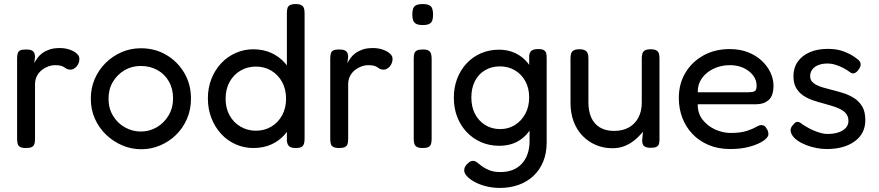

<svg xmlns="http://www.w3.org/2000/svg" viewBox="-20 -717 4315 943"><path d="M107 10Q88 10 78.5 4.5Q69 -1 66.5 -11.5Q64 -22 64 -36V-430Q64 -445 67 -455Q70 -465 79 -469.5Q88 -474 108 -474Q126 -474 135.5 -469.5Q145 -465 148.5 -456.5Q152 -448 152 -437L148 -407Q155 -420 164.5 -433Q174 -446 188.5 -456.5Q203 -467 223.5 -474Q244 -481 274 -481Q289 -481 302.5 -478.5Q316 -476 328.5 -471Q341 -466 350 -459.5Q359 -453 364.5 -445.5Q370 -438 370 -428Q370 -406 356 -390.5Q342 -375 327 -375Q314 -375 308 -378.5Q302 -382 296.5 -386Q291 -390 281 -393.5Q271 -397 249 -397Q234 -397 217.5 -391Q201 -385 186 -373.5Q171 -362 161.5 -344Q152 -326 152 -302V-34Q152 -20 149 -10Q146 0 136.5 5Q127 10 107 10Z M674 16Q625 16 580.5 -3Q536 -22 501 -55.5Q466 -89 446 -134Q426 -179 426 -232Q426 -284 445 -328.5Q464 -373 498 -407Q532 -441 576.5 -460.5Q621 -480 672 -480Q741 -480 796.5 -447.5Q852 -415 885 -359Q918 -303 918 -233Q918 -178 898 -132.5Q878 -87 844 -54Q810 -21 766 -2.5Q722 16 674 16ZM672 -71Q714 -71 750 -92Q786 -113 808 -150Q830 -187 830 -234Q830 -281 809.5 -317Q789 -353 753 -373Q717 -393 671 -393Q627 -393 591.5 -372Q556 -351 534.5 -315Q513 -279 513 -233Q513 -185 535 -148.5Q557 -112 593.5 -91.5Q630 -71 672 -71Z M1224 10Q1179 10 1138 -8Q1097 -26 1066.5 -59Q1036 -92 1018.5 -136.5Q1001 -181 1001 -234Q1001 -286 1018.5 -330Q1036 -374 1066.5 -406.5Q1097 -439 1138 -457Q1179 -475 1224 -475Q1273 -475 1312.5 -457Q1352 -439 1380.5 -406.5Q1409 -374 1424 -329.5Q1439 -285 1439 -233Q1440 -180 1424.5 -136Q1409 -92 1381 -59Q1353 -26 1313.5 -8Q1274 10 1224 10ZM1237 -75Q1279 -75 1312.5 -95Q1346 -115 1365.5 -150.5Q1385 -186 1385 -232Q1385 -279 1365.5 -314.5Q1346 -350 1312.5 -370Q1279 -390 1237 -390Q1195 -390 1161 -370Q1127 -350 1107.5 -314.5Q1088 -279 1088 -232Q1088 -186 1107.5 -150.5Q1127 -115 1161.5 -95Q1196 -75 1237 -75ZM1433 10Q1411 10 1401 2Q1391 -6 1389 -25V-651Q1389 -666 1391.5 -676Q1394 -686 1403.5 -691.5Q1413 -697 1432 -697Q1451 -697 1460.5 -691.5Q1470 -686 1473 -676Q1476 -666 1476 -652V-36Q1476 -22 1473 -11.5Q1470 -1 1461 4.5Q1452 10 1433 10Z M1645 10Q1626 10 1616.5 4.5Q1607 -1 1604.5 -11.5Q1602 -22 1602 -36V-430Q1602 -445 1605 -455Q1608 -465 1617 -469.5Q1626 -474 1646 -474Q1664 -474 1673.5 -469.5Q1683 -465 1686.5 -456.5Q1690 -448 1690 -437L1686 -407Q1693 -420 1702.5 -433Q1712 -446 1726.5 -456.5Q1741 -467 1761.5 -474Q1782 -481 1812 -481Q1827 -481 1840.5 -478.5Q1854 -476 1866.5 -471Q1879 -466 1888 -459.5Q1897 -453 1902.5 -445.5Q1908 -438 1908 -428Q1908 -406 1894 -390.5Q1880 -375 1865 -375Q1852 -375 1846 -378.5Q1840 -382 1834.5 -386Q1829 -390 1819 -393.5Q1809 -397 1787 -397Q1772 -397 1755.5 -391Q1739 -385 1724 -373.5Q1709 -362 1699.5 -344Q1690 -326 1690 -302V-34Q1690 -20 1687 -10Q1684 0 1674.5 5Q1665 10 1645 10Z M2056 10Q2037 10 2027.5 4.5Q2018 -1 2015 -11Q2012 -21 2012 -35V-430Q2012 -444 2015 -454Q2018 -464 2027.5 -469Q2037 -474 2057 -474Q2076 -474 2085 -468.5Q2094 -463 2097 -453Q2100 -443 2100 -428V-34Q2100 -20 2097 -10Q2094 0 2084.5 5Q2075 10 2056 10ZM2056 -594Q2034 -594 2023 -600.5Q2012 -607 2008.5 -619Q2005 -631 2005 -647Q2005 -663 2009 -674.5Q2013 -686 2024 -691.5Q2035 -697 2057 -697Q2078 -697 2089 -691Q2100 -685 2103.5 -673Q2107 -661 2107 -645Q2107 -629 2103.5 -617.5Q2100 -606 2089 -600Q2078 -594 2056 -594Z M2435 206Q2400 206 2368 198Q2336 190 2312 177Q2288 164 2274 149Q2260 134 2260 121Q2260 111 2263 104.5Q2266 98 2272 91Q2282 81 2288 77Q2294 73 2304 73Q2314 73 2324 81.5Q2334 90 2348.5 100.5Q2363 111 2384.5 119.5Q2406 128 2438 128Q2471 128 2497 118Q2523 108 2542 88Q2561 68 2571 39.5Q2581 11 2581 -25L2579 -441Q2580 -460 2590.5 -468Q2601 -476 2624 -476Q2643 -476 2651.5 -470.5Q2660 -465 2662.5 -455.5Q2665 -446 2665 -432V-18Q2665 35 2648 76.5Q2631 118 2600 147Q2569 176 2527 191Q2485 206 2435 206ZM2432 -1Q2384 -1 2343.5 -18.5Q2303 -36 2272.5 -68Q2242 -100 2225.5 -143Q2209 -186 2209 -237Q2209 -288 2225.5 -331Q2242 -374 2272 -406Q2302 -438 2342.5 -455.5Q2383 -473 2431 -473Q2475 -473 2511 -456Q2547 -439 2572.5 -407.5Q2598 -376 2611 -333Q2624 -290 2624 -237Q2624 -165 2601 -112Q2578 -59 2535 -30Q2492 -1 2432 -1ZM2437 -83Q2477 -83 2509 -103Q2541 -123 2560 -158Q2579 -193 2579 -239Q2579 -284 2560 -318.5Q2541 -353 2508.5 -372Q2476 -391 2435 -391Q2394 -391 2362 -372Q2330 -353 2312.5 -318.5Q2295 -284 2295 -238Q2295 -192 2313 -157.5Q2331 -123 2363 -103Q2395 -83 2437 -83Z M2988 11Q2944 11 2906.5 -5Q2869 -21 2841 -50Q2813 -79 2797.5 -120Q2782 -161 2782 -213V-430Q2782 -444 2785 -454Q2788 -464 2797.5 -469.5Q2807 -475 2826 -475Q2845 -475 2854.5 -469Q2864 -463 2867 -453Q2870 -443 2870 -429V-212Q2870 -171 2884 -139.5Q2898 -108 2926.5 -91Q2955 -74 2996 -74Q3038 -74 3068.5 -91Q3099 -108 3115.5 -139.5Q3132 -171 3132 -212V-430Q3132 -444 3135 -454Q3138 -464 3147.5 -469.5Q3157 -475 3176 -475Q3195 -475 3204.5 -469Q3214 -463 3216.5 -453Q3219 -443 3219 -429V-32Q3219 -20 3216.5 -10.5Q3214 -1 3204.5 4Q3195 9 3176 9Q3162 9 3153.5 6Q3145 3 3141 -2Q3137 -7 3135.5 -13.5Q3134 -20 3134 -27L3138 -70Q3128 -58 3114 -44Q3100 -30 3081.5 -17.5Q3063 -5 3040 3Q3017 11 2988 11Z M3567 15Q3507 15 3460 -5Q3413 -25 3380.5 -59.5Q3348 -94 3331 -139Q3314 -184 3314 -236Q3314 -305 3346 -359Q3378 -413 3434.5 -444.5Q3491 -476 3564 -476Q3614 -476 3653.5 -460.5Q3693 -445 3721 -419Q3749 -393 3764 -361Q3779 -329 3779 -297Q3779 -246 3755 -225.5Q3731 -205 3696 -205H3407Q3406 -161 3430.5 -129.5Q3455 -98 3492.5 -81Q3530 -64 3568 -64Q3596 -64 3616 -67Q3636 -70 3651 -75Q3666 -80 3677 -85Q3688 -90 3696.5 -95Q3705 -100 3713 -102Q3722 -104 3730.5 -100.5Q3739 -97 3744 -87Q3750 -79 3752 -72Q3754 -65 3754 -57Q3754 -43 3730 -26Q3706 -9 3663.5 3Q3621 15 3567 15ZM3407 -264H3658Q3677 -264 3686.5 -269Q3696 -274 3696 -296Q3696 -324 3679 -346.5Q3662 -369 3632.5 -383Q3603 -397 3565 -397Q3521 -397 3484.5 -379.5Q3448 -362 3427 -332Q3406 -302 3407 -264Z M4040 15Q4016 15 3990 10Q3964 5 3939.5 -4.5Q3915 -14 3896.5 -27Q3878 -40 3869 -56Q3864 -66 3863 -74.5Q3862 -83 3866 -91Q3870 -99 3878 -107Q3888 -119 3898 -118.5Q3908 -118 3923 -105Q3934 -98 3949 -89.5Q3964 -81 3980 -74.5Q3996 -68 4012.5 -63.5Q4029 -59 4045 -59Q4091 -59 4119 -76.5Q4147 -94 4147 -123Q4147 -140 4140 -152Q4133 -164 4121 -172.5Q4109 -181 4094 -187Q4079 -193 4060.5 -198.5Q4042 -204 4024 -209Q3997 -216 3971 -225Q3945 -234 3924 -248.5Q3903 -263 3890 -285.5Q3877 -308 3877 -343Q3877 -384 3898 -414Q3919 -444 3957 -460.5Q3995 -477 4046 -477Q4068 -477 4087 -474Q4106 -471 4123.5 -464.5Q4141 -458 4157 -449.5Q4173 -441 4188 -429Q4206 -417 4207 -403Q4208 -389 4196 -374Q4187 -361 4176 -357.5Q4165 -354 4154 -363Q4138 -375 4120 -384Q4102 -393 4083 -399Q4064 -405 4044 -405Q4019 -405 3999.5 -397.5Q3980 -390 3969.5 -375.5Q3959 -361 3959 -343Q3959 -327 3967.5 -317Q3976 -307 3989.5 -300Q4003 -293 4021.5 -287.5Q4040 -282 4060 -277Q4089 -270 4119.5 -260.5Q4150 -251 4174.5 -235.5Q4199 -220 4214.5 -194.5Q4230 -169 4230 -127Q4230 -61 4178 -23Q4126 15 4040 15Z"/></svg>

Font: Fredoka Light
Style: Regular
Weight: 400
Version: Version 2.001